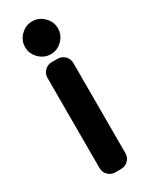

<svg xmlns="http://www.w3.org/2000/svg" viewBox="-184 -726 598 765"><g transform="rotate(-30 115.5 -343.5)"><path d="M191 -612Q191 -581 168.5 -558.5Q146 -536 116 -536Q85 -536 62.5 -558.5Q40 -581 40 -612Q40 -642 62.5 -664.5Q85 -687 116 -687Q146 -687 168.5 -664.5Q191 -642 191 -612ZM175 -46Q175 -27 161.5 -13.5Q148 0 129 0H102Q83 0 69.5 -13.5Q56 -27 56 -46V-461Q56 -480 69.5 -493.5Q83 -507 102 -507H129Q148 -507 161.5 -493.5Q175 -480 175 -461Z"/></g></svg>

Font: Monomaniac One
Style: Regular
Weight: 400
Version: Version 1.000; ttfautohint (v1.8.3)